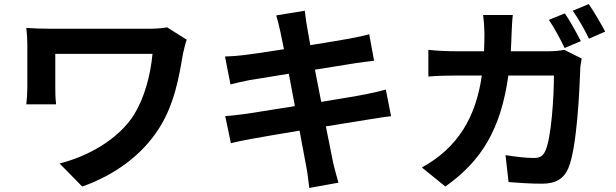

<svg xmlns="http://www.w3.org/2000/svg" viewBox="-20 -866 3040 948"><path d="M805 -731C779 -726 744 -724 710 -724H232C186 -724 142 -726 110 -728C113 -701 115 -671 115 -644V-433C115 -407 113 -382 110 -351H257C253 -383 253 -418 253 -433V-600H733C723 -492 692 -381 642 -300C563 -175 409 -92 274 -59L386 55C546 -1 682 -101 765 -232C843 -353 866 -498 884 -603C887 -617 896 -655 902 -670Z M1885 -424C1859 -416 1822 -408 1783 -400C1738 -391 1656 -378 1566 -363L1535 -522L1735 -554C1765 -558 1805 -564 1827 -566L1803 -697C1779 -690 1741 -682 1709 -676C1673 -669 1597 -657 1512 -643C1504 -688 1498 -721 1496 -735C1491 -759 1488 -793 1485 -813L1344 -790C1360 -735 1371 -679 1382 -623C1296 -609 1219 -598 1184 -594C1153 -590 1123 -588 1091 -587L1118 -449C1148 -457 1175 -463 1210 -470C1241 -475 1318 -488 1406 -502L1436 -342C1335 -326 1242 -311 1196 -304C1164 -300 1119 -294 1092 -293L1120 -159C1143 -165 1177 -172 1220 -180C1263 -188 1357 -204 1459 -221C1475 -137 1488 -68 1493 -39C1499 -10 1502 24 1507 62L1651 36C1642 4 1632 -32 1625 -62C1619 -93 1605 -160 1589 -242C1677 -256 1758 -269 1806 -277C1844 -283 1885 -290 1911 -292Z M2179 55C2358 -72 2453 -228 2490 -493H2715C2715 -385 2702 -185 2673 -122C2662 -97 2648 -86 2616 -86C2577 -86 2525 -92 2476 -100L2491 33C2540 37 2600 41 2657 41C2726 41 2764 15 2786 -35C2829 -137 2841 -417 2845 -525C2845 -536 2849 -561 2852 -577L2766 -620C2741 -615 2715 -613 2690 -613H2502C2504 -642 2505 -671 2506 -702C2507 -726 2509 -768 2512 -792H2365C2369 -768 2372 -722 2372 -700C2372 -670 2371 -641 2370 -613H2227C2189 -613 2137 -615 2095 -620V-488C2138 -492 2193 -493 2227 -493H2359C2330 -290 2243 -138 2063 -39ZM2690 -768C2717 -729 2748 -670 2768 -629L2848 -663C2829 -700 2794 -764 2769 -800ZM2888 -675 2968 -710C2950 -745 2913 -808 2887 -846L2808 -813C2835 -775 2868 -717 2888 -675Z"/></svg>

Font: Noto Sans KR Bold
Style: Regular
Weight: 700
Designer: Ryoko NISHIZUKA  (kana & ideographs); Paul D. Hunt (Latin, Greek & Cyrillic); Wenlong ZHANG  (bopomofo); Sandoll Communi
Foundry: Adobe Systems Incorporated
Version: Version 1.004;PS 1.004;hotconv 1.0.82;makeotf.lib2.5.63406